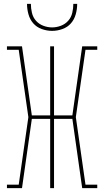

<svg xmlns="http://www.w3.org/2000/svg" viewBox="-20 -975 540 995"><path d="M16 0V-18H77L127 -368L77 -717H16V-735H94L145 -377H240V-735H260V-377H355L406 -735H484V-717H423L373 -368L423 -18H484V0H406L355 -359H260V0H240V-359H145L94 0ZM250 -815Q223 -815 196.5 -824.5Q170 -834 152.5 -854Q135 -874 127.5 -901Q120 -928 120 -955H140Q140 -932 145.5 -908.5Q151 -885 166.5 -867.5Q182 -850 204.5 -841.5Q227 -833 250 -833Q273 -833 295.5 -841.5Q318 -850 333.5 -867.5Q349 -885 354.5 -908.5Q360 -932 360 -955H380Q380 -928 372.5 -901Q365 -874 347.5 -854Q330 -834 303.5 -824.5Q277 -815 250 -815Z"/></svg>

Font: Iosevka Slab Thin
Style: Regular
Weight: 100
Monospace: yes
Designer: Belleve Invis
Foundry: Belleve Invis
Version: Version 11.1.0; ttfautohint (v1.8.3)